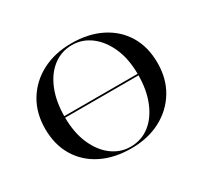

<svg xmlns="http://www.w3.org/2000/svg" viewBox="-126 -755 995 941"><g transform="rotate(-30 371.5 -285.0)"><path d="M102.4 -281.5V-290.3H640.3V-281.5ZM371 11.3Q275 11.3 203.2 -24.6Q131.5 -60.5 91.5 -126.6Q51.6 -192.7 51.6 -283.1Q51.6 -371.8 92.3 -439.1Q133.1 -506.5 205.2 -544.4Q277.4 -582.3 371 -582.3Q466.9 -582.3 538.7 -546.4Q610.5 -510.5 650.4 -444.8Q690.3 -379 690.3 -287.9Q690.3 -199.2 649.6 -131.9Q608.9 -64.5 537.1 -26.6Q465.3 11.3 371 11.3ZM371.8 2.4Q433.1 2.4 479.4 -33.5Q525.8 -69.4 552.4 -134.7Q579 -200 579 -286.3Q579 -375 550.4 -439.1Q521.8 -503.2 474.6 -538.3Q427.4 -573.4 370.2 -573.4Q309.7 -573.4 262.9 -537.5Q216.1 -501.6 189.9 -436.7Q163.7 -371.8 163.7 -284.7Q163.7 -196.8 191.9 -132.3Q220.2 -67.7 267.3 -32.7Q314.5 2.4 371.8 2.4Z"/></g></svg>

Font: Playfair 144pt SemiExpanded SemiBold
Style: Regular
Weight: 600
Width: 6
Designer: Claus Eggers Sørensen
Foundry: Claus Eggers Sørensen
Version: Version 2.203